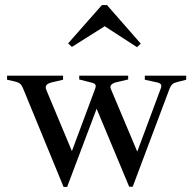

<svg xmlns="http://www.w3.org/2000/svg" viewBox="-20 -731 766 761"><path d="M232 10 70 -384Q65 -395 58.5 -400Q52 -405 39 -408L8 -415V-431H230V-415L183 -404Q169 -400 164 -393.5Q159 -387 163 -376L265 -132L357 -379Q361 -390 358 -395.5Q355 -401 341 -404L294 -416V-431H488V-416L437 -404Q425 -400 420 -393.5Q415 -387 420 -377L524 -130L616 -377Q621 -389 618.5 -395Q616 -401 604 -404L554 -415V-431H718V-415L683 -406Q670 -403 664 -398Q658 -393 653 -382L506 9H492L363 -300L246 10ZM404 -711 538 -558 523 -544 395 -627 265 -545 250 -559 384 -711Z"/></svg>

Font: Ibarra Real Nova Medium
Style: Regular
Weight: 500
Designer: Jose Maria Ribagorda & Octavio Pardo
Foundry: Jose Maria Ribagorda
Version: Version 2.000